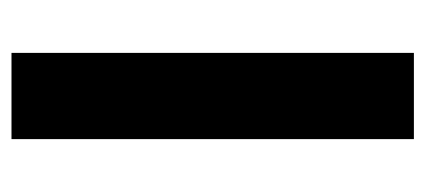

<svg xmlns="http://www.w3.org/2000/svg" viewBox="-223 -517 740 334"><g transform="rotate(-90 147.0 -350.0)"><path d="M72 -700H222V0H72Z"/></g></svg>

Font: Post Grotesk Bold
Style: Bold
Weight: 700
Version: Version 1.0